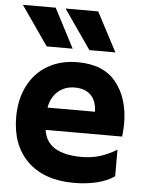

<svg xmlns="http://www.w3.org/2000/svg" viewBox="-57 -867 705 927"><g transform="rotate(5 295.5 -403.5)"><path d="M31 -279Q31 -365 64.5 -430.5Q98 -496 159.5 -532Q221 -568 304 -568Q430 -568 491.5 -491Q553 -414 553 -291Q553 -271 549 -229H178Q194 -114 363 -114Q410 -114 450.5 -126.5Q491 -139 532 -164V-35Q496 -10 445 2Q394 14 336 14Q192 14 111.5 -64Q31 -142 31 -279ZM408 -337Q406 -391 378 -418Q350 -445 301 -445Q252 -445 219 -415.5Q186 -386 178 -337ZM148 -631 16 -821H175L274 -631ZM381 -821 481 -631H355L223 -821Z"/></g></svg>

Font: Application
Style: Bold
Weight: 700
Designer: Wei Huang
Foundry: Wei Huang
Version: Version 0.012